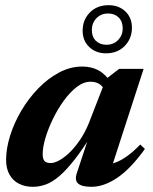

<svg xmlns="http://www.w3.org/2000/svg" viewBox="-20 -707 588 740"><path d="M276 -39.5 330.5 -204 343.5 -203.5Q302.5 -137 269.5 -94.5Q236.5 -52 209 -28.5Q181.5 -5 156.5 4Q131.5 13 106.5 13Q76.5 13 53.2 1.2Q30 -10.5 16.8 -33.8Q3.5 -57 3.5 -91Q3.5 -134.5 19 -184Q34.5 -233.5 62.2 -280.5Q90 -327.5 127.2 -366Q164.5 -404.5 207.8 -427.5Q251 -450.5 297 -450.5Q332 -450.5 359 -436.2Q386 -422 409 -387.5L385 -354.5Q380 -370 366 -381Q352 -392 329 -392Q302 -392 275.8 -371.8Q249.5 -351.5 225.8 -318.8Q202 -286 183.8 -248.2Q165.5 -210.5 155 -174.8Q144.5 -139 144.5 -113Q144.5 -94 151.8 -86.2Q159 -78.5 175 -78.5Q189.5 -78.5 208.2 -88.8Q227 -99 247.2 -118.2Q267.5 -137.5 287 -165.8Q306.5 -194 321.5 -230L388.5 -402.5L439 -441.5H533.5L402.5 -38L383.5 -72Q404 -72.5 425.8 -80.8Q447.5 -89 471 -106Q494.5 -123 520.5 -150L538.5 -133Q483.5 -56.5 432 -21.8Q380.5 13 332.5 13Q295 13 281 0.2Q267 -12.5 276 -39.5ZM398.5 -687Q438 -687 463.2 -663Q488.5 -639 488.5 -600Q488.5 -558.5 460.8 -530Q433 -501.5 388.5 -501.5Q349.5 -501.5 324 -525.8Q298.5 -550 298.5 -588.5Q298.5 -630.5 326.2 -658.8Q354 -687 398.5 -687ZM390 -534.5Q418 -534.5 435.5 -553Q453 -571.5 453 -597.5Q453 -624 437.5 -639.5Q422 -655 397 -655Q369 -655 351.5 -636.5Q334 -618 334 -591Q334 -565 349.5 -549.8Q365 -534.5 390 -534.5Z"/></svg>

Font: Newsreader 24pt
Style: Bold Italic
Weight: 700
Italic angle: -17°
Designer: Hugues Gentile
Foundry: Production Type
Version: Version 1.003